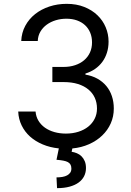

<svg xmlns="http://www.w3.org/2000/svg" viewBox="-20 -757 676 990"><path d="M349.4 25.6Q363.3 27.7 376.6 33.2Q389.9 38.7 400.2 48.8Q410.5 58.9 416.9 73.9Q423.3 88.8 423.3 109.4Q423.3 132.5 413.7 151.5Q404.1 170.5 385.5 184.1Q366.8 197.8 339 205.4Q311.1 213.1 274.1 213.1L271.3 157.7Q288 157.7 302 155.2Q316.1 152.7 326.2 147.2Q336.3 141.7 342.2 133.2Q348 124.6 348 112.2Q348 100.1 343.6 92Q339.1 83.8 329.9 78.8Q320.7 73.9 306.1 71.2Q291.5 68.5 271.3 66.8L283.4 8.2Q237.9 3.6 200.3 -12.3Q162.6 -28.1 135.1 -52.7Q107.6 -77.4 91.6 -110.3Q75.6 -143.1 73.9 -181.8H163.4Q165.5 -155.5 178.3 -134.4Q191.1 -113.3 212 -98.5Q233 -83.8 260.5 -76Q288 -68.2 319.6 -68.2Q354.8 -68.2 384.2 -77.6Q413.7 -87 435 -104Q456.3 -121.1 468.2 -144.9Q480.1 -168.7 480.1 -197.4Q480.1 -227.6 468.8 -252.7Q457.4 -277.7 435.5 -295.8Q413.7 -313.9 381.7 -323.9Q349.8 -333.8 308.2 -333.8H250V-411.9H308.2Q340.6 -411.9 367.5 -421Q394.5 -430 413.9 -446.6Q433.2 -463.1 443.9 -486.3Q454.5 -509.6 454.5 -538.4Q454.5 -566.1 445.1 -588.6Q435.7 -611.2 418.5 -627.1Q401.3 -643.1 377 -651.8Q352.6 -660.5 322.4 -660.5Q294 -660.5 267.9 -652.7Q241.8 -644.9 221.4 -630.1Q201 -615.4 188.4 -594.1Q175.8 -572.8 174.7 -545.5H89.5Q91.3 -588.4 110.3 -623.8Q129.3 -659.1 161 -684.3Q192.8 -709.5 234.7 -723.4Q276.6 -737.2 323.9 -737.2Q374.3 -737.2 414.4 -721.2Q454.5 -705.3 482.4 -678.4Q510.3 -651.6 525 -616.5Q539.8 -581.3 539.8 -542.6Q539.8 -511.7 531.4 -485.3Q523.1 -458.8 507.6 -437.9Q492.2 -416.9 470.2 -401.6Q448.2 -386.4 420.5 -377.8V-372.2Q454.9 -366.5 482.1 -351.4Q509.2 -336.3 528.1 -313.7Q546.9 -291.2 556.8 -261.7Q566.8 -232.2 566.8 -197.4Q566.8 -156.2 551 -120.7Q535.2 -85.2 506.7 -58.1Q478.3 -30.9 439.1 -13.5Q399.9 3.9 353 8.5Z"/></svg>

Font: Fast_Sans-Dotted
Style: Regular
Weight: 400
Version: Version 3.018